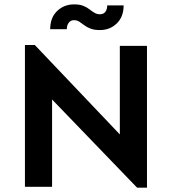

<svg xmlns="http://www.w3.org/2000/svg" viewBox="-20 -867 798 891"><path d="M616.2 3.9 221.7 -405.3V0H95.7V-658.2H141.6L536.1 -243.2V-654.3H662.1V3.9ZM443.4 -727.5Q418 -727.5 400.9 -733.9Q383.8 -740.2 371.1 -750Q358.4 -759.8 347.7 -766.6Q336.9 -773.4 323.2 -773.4Q307.6 -773.4 298.8 -761.2Q290 -749 290 -731.4H212.9Q212.9 -785.2 245.1 -815.9Q277.3 -846.7 324.2 -846.7Q349.6 -846.7 366.7 -839.8Q383.8 -833 396 -823.2Q408.2 -813.5 419.4 -807.1Q430.7 -800.8 443.4 -800.8Q460.9 -800.8 469.2 -812.5Q477.5 -824.2 477.5 -841.8H553.7Q553.7 -789.1 522 -758.3Q490.2 -727.5 443.4 -727.5Z"/></svg>

Font: Sen SemiBold
Style: Regular
Weight: 600
Designer: Kosal Sen, Philatype
Foundry: Philatype
Version: Version 2.000;gftools[0.9.31]